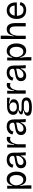

<svg xmlns="http://www.w3.org/2000/svg" viewBox="2202 -2939 908 5352"><g transform="rotate(-90 2656.0 -263.0)"><path d="M73 158V-263V-517H155L150 -378L164 -377Q176 -425 198 -459Q220 -493 254.5 -511.5Q289 -530 336 -530Q405 -530 452 -495.5Q499 -461 523.5 -400Q548 -339 548 -259Q548 -178 523.5 -117Q499 -56 453 -21.5Q407 13 342 13Q288 13 252 -10Q216 -33 194.5 -71Q173 -109 162 -154H147Q152 -123 156 -93Q160 -63 162.5 -34Q165 -5 165 21V158ZM318 -67Q362 -67 392 -91.5Q422 -116 437.5 -160Q453 -204 453 -260Q453 -318 437.5 -360Q422 -402 391.5 -425.5Q361 -449 318 -449Q282 -449 253.5 -432.5Q225 -416 205 -389Q185 -362 175 -330Q165 -298 165 -267V-255Q165 -235 170.5 -210Q176 -185 188 -160Q200 -135 218 -113.5Q236 -92 261 -79.5Q286 -67 318 -67Z M793 13Q750 13 716 -3Q682 -19 662 -51.5Q642 -84 642 -133Q642 -172 656 -200.5Q670 -229 699 -248.5Q728 -268 772.5 -280.5Q817 -293 877 -301Q918 -307 942 -312.5Q966 -318 976.5 -328.5Q987 -339 987 -362Q987 -401 960 -427.5Q933 -454 879 -454Q849 -454 819.5 -443.5Q790 -433 768 -409Q746 -385 740 -343L657 -369Q664 -408 682.5 -437.5Q701 -467 730.5 -488Q760 -509 798 -519.5Q836 -530 881 -530Q946 -530 989.5 -508Q1033 -486 1055 -440.5Q1077 -395 1077 -324V-213Q1078 -180 1079 -143Q1080 -106 1082.5 -69.5Q1085 -33 1088 0H1003Q1001 -34 999.5 -68Q998 -102 998 -137H986Q972 -97 946.5 -62.5Q921 -28 883 -7.5Q845 13 793 13ZM819 -61Q842 -61 866 -69Q890 -77 913 -94.5Q936 -112 955.5 -139Q975 -166 988 -203V-289L1015 -287Q999 -271 973 -262.5Q947 -254 915 -249.5Q883 -245 851 -239Q819 -233 792 -222.5Q765 -212 749 -193Q733 -174 733 -141Q733 -102 756.5 -81.5Q780 -61 819 -61Z M1219 0V-274V-517H1302L1292 -327H1308Q1317 -390 1336 -435.5Q1355 -481 1386.5 -505Q1418 -529 1463 -529Q1475 -529 1488.5 -527.5Q1502 -526 1518 -520L1513 -424Q1498 -430 1482.5 -433Q1467 -436 1454 -436Q1414 -436 1386 -410Q1358 -384 1339.5 -339Q1321 -294 1311 -236V0Z M1719 13Q1676 13 1642 -3Q1608 -19 1588 -51.5Q1568 -84 1568 -133Q1568 -172 1582 -200.5Q1596 -229 1625 -248.5Q1654 -268 1698.5 -280.5Q1743 -293 1803 -301Q1844 -307 1868 -312.5Q1892 -318 1902.5 -328.5Q1913 -339 1913 -362Q1913 -401 1886 -427.5Q1859 -454 1805 -454Q1775 -454 1745.5 -443.5Q1716 -433 1694 -409Q1672 -385 1666 -343L1583 -369Q1590 -408 1608.5 -437.5Q1627 -467 1656.5 -488Q1686 -509 1724 -519.5Q1762 -530 1807 -530Q1872 -530 1915.5 -508Q1959 -486 1981 -440.5Q2003 -395 2003 -324V-213Q2004 -180 2005 -143Q2006 -106 2008.5 -69.5Q2011 -33 2014 0H1929Q1927 -34 1925.5 -68Q1924 -102 1924 -137H1912Q1898 -97 1872.5 -62.5Q1847 -28 1809 -7.5Q1771 13 1719 13ZM1745 -61Q1768 -61 1792 -69Q1816 -77 1839 -94.5Q1862 -112 1881.5 -139Q1901 -166 1914 -203V-289L1941 -287Q1925 -271 1899 -262.5Q1873 -254 1841 -249.5Q1809 -245 1777 -239Q1745 -233 1718 -222.5Q1691 -212 1675 -193Q1659 -174 1659 -141Q1659 -102 1682.5 -81.5Q1706 -61 1745 -61Z M2340 171Q2257 171 2205 158.5Q2153 146 2129 120.5Q2105 95 2105 58Q2105 13 2140.5 -16.5Q2176 -46 2250 -56V-73Q2195 -73 2168.5 -86Q2142 -99 2142 -125Q2142 -152 2168.5 -171Q2195 -190 2256 -205V-222Q2195 -224 2163 -260Q2131 -296 2131 -352Q2131 -403 2158.5 -440.5Q2186 -478 2238 -499Q2290 -520 2361 -520H2607V-442L2446 -466V-449Q2505 -437 2535.5 -408Q2566 -379 2566 -332Q2566 -289 2541 -257Q2516 -225 2468 -207Q2420 -189 2350 -189Q2335 -189 2320 -190.5Q2305 -192 2281 -196Q2251 -180 2235 -166Q2219 -152 2219 -141Q2219 -131 2233 -125Q2247 -119 2268 -117Q2289 -115 2308 -115H2432Q2451 -115 2481.5 -111.5Q2512 -108 2542.5 -95Q2573 -82 2594 -55Q2615 -28 2615 19Q2615 72 2583.5 106Q2552 140 2491 155.5Q2430 171 2340 171ZM2341 95Q2409 95 2451 86.5Q2493 78 2512.5 60Q2532 42 2532 15Q2532 -10 2519 -24Q2506 -38 2486 -44Q2466 -50 2446 -51Q2426 -52 2410 -52H2292Q2235 -38 2213.5 -16.5Q2192 5 2192 31Q2192 58 2211.5 71.5Q2231 85 2265 90Q2299 95 2341 95ZM2353 -248Q2414 -248 2446.5 -274.5Q2479 -301 2479 -345Q2479 -393 2446 -423Q2413 -453 2350 -453Q2289 -453 2255 -423.5Q2221 -394 2221 -349Q2221 -319 2236.5 -296.5Q2252 -274 2281.5 -261Q2311 -248 2353 -248Z M2721 0V-274V-517H2804L2794 -327H2810Q2819 -390 2838 -435.5Q2857 -481 2888.5 -505Q2920 -529 2965 -529Q2977 -529 2990.5 -527.5Q3004 -526 3020 -520L3015 -424Q3000 -430 2984.5 -433Q2969 -436 2956 -436Q2916 -436 2888 -410Q2860 -384 2841.5 -339Q2823 -294 2813 -236V0Z M3221 13Q3178 13 3144 -3Q3110 -19 3090 -51.5Q3070 -84 3070 -133Q3070 -172 3084 -200.5Q3098 -229 3127 -248.5Q3156 -268 3200.5 -280.5Q3245 -293 3305 -301Q3346 -307 3370 -312.5Q3394 -318 3404.5 -328.5Q3415 -339 3415 -362Q3415 -401 3388 -427.5Q3361 -454 3307 -454Q3277 -454 3247.5 -443.5Q3218 -433 3196 -409Q3174 -385 3168 -343L3085 -369Q3092 -408 3110.5 -437.5Q3129 -467 3158.5 -488Q3188 -509 3226 -519.5Q3264 -530 3309 -530Q3374 -530 3417.5 -508Q3461 -486 3483 -440.5Q3505 -395 3505 -324V-213Q3506 -180 3507 -143Q3508 -106 3510.5 -69.5Q3513 -33 3516 0H3431Q3429 -34 3427.5 -68Q3426 -102 3426 -137H3414Q3400 -97 3374.5 -62.5Q3349 -28 3311 -7.5Q3273 13 3221 13ZM3247 -61Q3270 -61 3294 -69Q3318 -77 3341 -94.5Q3364 -112 3383.5 -139Q3403 -166 3416 -203V-289L3443 -287Q3427 -271 3401 -262.5Q3375 -254 3343 -249.5Q3311 -245 3279 -239Q3247 -233 3220 -222.5Q3193 -212 3177 -193Q3161 -174 3161 -141Q3161 -102 3184.5 -81.5Q3208 -61 3247 -61Z M3647 158V-263V-517H3729L3724 -378L3738 -377Q3750 -425 3772 -459Q3794 -493 3828.5 -511.5Q3863 -530 3910 -530Q3979 -530 4026 -495.5Q4073 -461 4097.5 -400Q4122 -339 4122 -259Q4122 -178 4097.5 -117Q4073 -56 4027 -21.5Q3981 13 3916 13Q3862 13 3826 -10Q3790 -33 3768.5 -71Q3747 -109 3736 -154H3721Q3726 -123 3730 -93Q3734 -63 3736.5 -34Q3739 -5 3739 21V158ZM3892 -67Q3936 -67 3966 -91.5Q3996 -116 4011.5 -160Q4027 -204 4027 -260Q4027 -318 4011.5 -360Q3996 -402 3965.5 -425.5Q3935 -449 3892 -449Q3856 -449 3827.5 -432.5Q3799 -416 3779 -389Q3759 -362 3749 -330Q3739 -298 3739 -267V-255Q3739 -235 3744.5 -210Q3750 -185 3762 -160Q3774 -135 3792 -113.5Q3810 -92 3835 -79.5Q3860 -67 3892 -67Z M4244 0V-299V-697H4338V-539Q4338 -518 4336.5 -494Q4335 -470 4332 -444.5Q4329 -419 4326 -392.5Q4323 -366 4319 -340H4335Q4348 -404 4371.5 -446.5Q4395 -489 4431 -509.5Q4467 -530 4516 -530Q4603 -530 4646 -468.5Q4689 -407 4689 -285V0H4597V-276Q4597 -367 4570 -408Q4543 -449 4489 -449Q4442 -449 4410 -420.5Q4378 -392 4359.5 -342.5Q4341 -293 4335 -228V0Z M5053 13Q4991 13 4944.5 -5.5Q4898 -24 4866.5 -59Q4835 -94 4819 -142.5Q4803 -191 4803 -250Q4803 -311 4818.5 -361.5Q4834 -412 4865 -450Q4896 -488 4941 -509Q4986 -530 5044 -530Q5096 -530 5138 -512.5Q5180 -495 5209.5 -459.5Q5239 -424 5253.5 -371.5Q5268 -319 5264 -248L4860 -245V-307L5207 -310L5178 -269Q5182 -330 5166 -370.5Q5150 -411 5118.5 -432Q5087 -453 5044 -453Q4998 -453 4963.5 -428.5Q4929 -404 4910.5 -359.5Q4892 -315 4892 -252Q4892 -160 4933 -111Q4974 -62 5054 -62Q5087 -62 5111 -70.5Q5135 -79 5151 -93Q5167 -107 5177 -126Q5187 -145 5191 -166L5273 -149Q5265 -112 5247.5 -82Q5230 -52 5202 -31Q5174 -10 5137 1.5Q5100 13 5053 13Z"/></g></svg>

Font: Bricolage Grotesque 28pt
Style: Regular
Weight: 400
Version: Version 1.001;gftools[0.9.33.dev8+g029e19f]